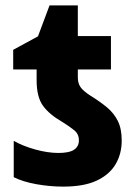

<svg xmlns="http://www.w3.org/2000/svg" viewBox="-20 -683 506 713"><path d="M215 10Q165 10 115 1Q65 -8 31 -25V-160Q64 -141 110.5 -128Q157 -115 197 -115Q237 -115 255 -127Q273 -139 273 -162Q273 -185 256 -199Q239 -213 210 -231Q163 -258 139.5 -290.5Q116 -323 116 -385V-425H29V-498L121 -548L164 -663H269V-549H392V-425H269V-396Q269 -374 279 -359.5Q289 -345 317 -327Q351 -306 377 -284.5Q403 -263 417.5 -234Q432 -205 432 -161Q432 -112 409.5 -73.5Q387 -35 339.5 -12.5Q292 10 215 10Z"/></svg>

Font: Noto Sans SemiCondensed ExtraBold
Style: Regular
Weight: 800
Width: 4
Designer: Monotype Design Team
Foundry: Monotype Imaging Inc.
Version: Version 2.013; ttfautohint (v1.8.4.7-5d5b)